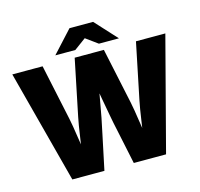

<svg xmlns="http://www.w3.org/2000/svg" viewBox="-112 -908 1073 1029"><g transform="rotate(-15 424.5 -393.5)"><path d="M464 -627Q456 -584 448.5 -540.5Q441 -497 433 -454Q425 -411 417.5 -367Q410 -323 401.5 -279Q393 -235 383 -190L343 0H229Q235 -30 241.5 -65.5Q248 -101 253.5 -137.5Q259 -174 264 -208Q269 -242 273.5 -270Q278 -298 282 -316L346 -627ZM0 -627H168L234 -317Q238 -299 242.5 -271Q247 -243 252 -209.5Q257 -176 263 -139.5Q269 -103 275 -67.5Q281 -32 288 0H165ZM849 -627 685 0H569Q575 -30 581.5 -65.5Q588 -101 593.5 -137.5Q599 -174 604 -208Q609 -242 613.5 -270Q618 -298 622 -316L686 -627ZM385 -627H508L574 -317Q578 -299 582.5 -271Q587 -243 592 -209.5Q597 -176 603 -139.5Q609 -103 615 -67.5Q621 -32 628 0H506L466 -190Q456 -235 448 -279.5Q440 -324 432 -367.5Q424 -411 416.5 -454.5Q409 -498 401.5 -541Q394 -584 385 -627ZM491 -666 425 -714 360 -666H249L360 -787H491L602 -666Z"/></g></svg>

Font: Blinker
Style: Regular
Weight: 400
Designer: Juergen Huber
Foundry: supertype
Version: 1.017